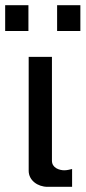

<svg xmlns="http://www.w3.org/2000/svg" viewBox="-31 -720 331 743"><path d="M80 -59C80 -22 115 3 153 3H248V-66C240 -64 228 -61 218 -61C199 -61 170 -70 170 -98V-500H80ZM-11 -600H79V-700H-11ZM190 -600H280V-700H190Z"/></svg>

Font: Perun
Style: Regular
Weight: 400
Foundry: Copyright (c) Stefan Peev, Context Ltd, 2016
Version: Version 1.089